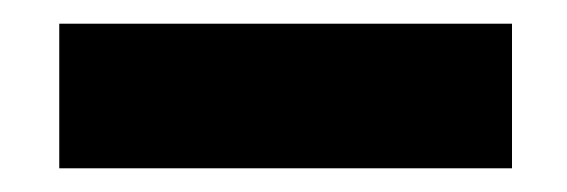

<svg xmlns="http://www.w3.org/2000/svg" viewBox="-20 -672 478 162"><path d="M30 -530H412V-652H30Z"/></svg>

Font: Charger Sport
Style: UltExt
Weight: 1000
Designer: Jasper
Foundry: Cannot Into Space Fonts
Version: Version 1.1